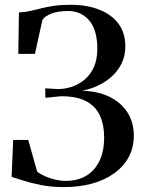

<svg xmlns="http://www.w3.org/2000/svg" viewBox="-20 -771 595 802"><path d="M247.5 10.5Q194 10.5 150.5 1.8Q107 -7 75.8 -17.2Q44.5 -27.5 28.5 -32L35 -186.5H98L135 -54.5Q145.5 -45.5 165 -36.2Q184.5 -27 208.5 -21.2Q232.5 -15.5 256 -15.5Q302 -15.5 337.8 -35.5Q373.5 -55.5 394.2 -96.2Q415 -137 415 -198Q415 -249.5 397.5 -288Q380 -326.5 340.8 -347.8Q301.5 -369 234.5 -369L169.5 -362.5L169 -402L222 -399Q251 -399 280 -408.5Q309 -418 333 -438Q357 -458 371.8 -490Q386.5 -522 386.5 -567.5Q386.5 -645.5 352.8 -685.2Q319 -725 265.5 -725Q219.5 -725 192.2 -713.2Q165 -701.5 157 -687.5L126 -546H56.5L59 -719Q84 -720 106 -725Q128 -730 151.5 -736Q175 -742 204.8 -746.5Q234.5 -751 275 -751Q342.5 -751 394.2 -730.8Q446 -710.5 474.8 -672Q503.5 -633.5 503.5 -578Q503.5 -536 487 -503.8Q470.5 -471.5 443.2 -448.2Q416 -425 384.5 -411.2Q353 -397.5 322.5 -392Q392 -390 440.2 -365.2Q488.5 -340.5 513.8 -299Q539 -257.5 539 -205Q539 -155 517.8 -115.2Q496.5 -75.5 457.2 -47.2Q418 -19 364.8 -4.2Q311.5 10.5 247.5 10.5Z"/></svg>

Font: Merriweather 144pt Medium
Style: Regular
Weight: 500
Version: Version 2.100